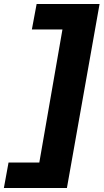

<svg xmlns="http://www.w3.org/2000/svg" viewBox="-86 -745 522 967"><path d="M-66.5 202H251L415.5 -725H98.5L74.5 -596.5H228.5L112 73.5H-43Z"/></svg>

Font: Anybody Condensed Black
Style: Italic
Weight: 900
Width: 3
Italic angle: -10°
Version: Version 1.113;gftools[0.9.25]